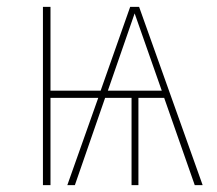

<svg xmlns="http://www.w3.org/2000/svg" viewBox="-20 -539 632 559"><path d="M547 0 458 -254H383V0H363V-254H286L198 0H176L266 -254H127V0H105V-519H127V-275H273L359 -519H385L570 0ZM294 -275H451L372 -500Z"/></svg>

Font: Fira Sans Condensed Thin
Style: Regular
Weight: 250
Width: 3
Designer: Carrois Corporate & Edenspiekermann AG
Foundry: Carrois Corporate GbR & Edenspiekermann AG
Version: Version 4.203